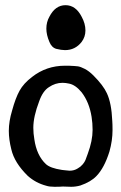

<svg xmlns="http://www.w3.org/2000/svg" viewBox="-20 -718 462 734"><path d="M195.3 -531.2Q177.7 -536.1 168.9 -557.6Q157.2 -585 157.2 -608.4Q157.2 -633.8 168.9 -654.3Q191.4 -698.2 230.5 -698.2Q269.5 -698.2 292 -654.3Q306.6 -627.9 306.6 -601.6Q306.6 -577.1 292 -557.6Q267.6 -526.4 228.5 -526.4Q214.8 -526.4 195.3 -531.2ZM167 -384.8Q143.6 -370.1 129.9 -331.1Q107.4 -272.5 107.4 -229.5Q107.4 -208 111.3 -185.5Q120.1 -124 155.3 -90.8Q171.9 -75.2 216.8 -68.4Q219.7 -68.4 230.5 -66.9Q241.2 -65.4 246.1 -65.4Q263.7 -65.4 277.3 -74.2Q288.1 -80.1 295.9 -89.4Q303.7 -98.6 306.6 -106Q309.6 -113.3 315.4 -129.9Q334 -179.7 334 -221.7Q334 -247.1 330.1 -271.5Q321.3 -327.1 292 -365.2Q268.6 -393.6 244.1 -398.4Q230.5 -401.4 218.8 -401.4Q191.4 -401.4 167 -384.8ZM220.7 -4.9Q208 -3.9 188.5 -3.9Q168.9 -3.9 157.2 -7.8Q116.2 -18.6 85.9 -45.9Q35.2 -95.7 23.4 -146.5Q13.7 -184.6 13.7 -217.8Q13.7 -253.9 26.4 -295.9Q39.1 -342.8 54.7 -371.1Q70.3 -399.4 102.5 -423.8Q157.2 -466.8 228.5 -466.8H242.2Q267.6 -465.8 277.8 -464.4Q288.1 -462.9 304.2 -454.6Q320.3 -446.3 336.9 -429.7Q375 -391.6 388.7 -361.3Q406.2 -324.2 409.2 -255.9Q410.2 -243.2 410.2 -220.7Q410.2 -180.7 398.4 -138.7Q378.9 -76.2 348.6 -44.9Q327.1 -22.5 287.1 -8.8Q269.5 -3.9 252 -3.9Q247.1 -3.9 236.8 -4.4Q226.6 -4.9 220.7 -4.9Z"/></svg>

Font: LPEducational
Style: Medium
Weight: 500
Designer: Based on Essays1743, by John Stracke, which says:

Based on the typeface in a 1743 English translation of the essays of 
Version: Version 001.204